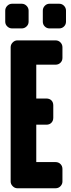

<svg xmlns="http://www.w3.org/2000/svg" viewBox="-20 -1007 378 1027"><path d="M314 -36Q314 -22 303.5 -11Q293 0 277 0H73Q59 0 48 -11Q37 -22 37 -36V-754Q37 -769 48 -780Q59 -791 73 -791H277Q293 -791 303.5 -780Q314 -769 314 -754V-697Q314 -682 303.5 -671.5Q293 -661 277 -661H174V-480H228Q245 -480 255 -470Q265 -460 265 -443V-377Q265 -361 255 -350.5Q245 -340 228 -340H174V-140H277Q293 -140 303.5 -129.5Q314 -119 314 -103ZM333 -891Q333 -876 322.5 -865.5Q312 -855 296 -855H245Q230 -855 219.5 -865.5Q209 -876 209 -891V-950Q209 -965 219.5 -976Q230 -987 245 -987H296Q312 -987 322.5 -976Q333 -965 333 -950ZM133 -891Q133 -876 122 -865.5Q111 -855 96 -855H45Q30 -855 19 -865.5Q8 -876 8 -891V-950Q8 -965 19 -976Q30 -987 45 -987H96Q111 -987 122 -976Q133 -965 133 -950Z"/></svg>

Font: H.H. Samuel
Style: Regular
Weight: 900
Width: 1
Designer: deFharo
Foundry: deFharo
Version: Version 1.009